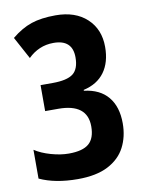

<svg xmlns="http://www.w3.org/2000/svg" viewBox="-83 -784 650 853"><g transform="rotate(-10 242.0 -357.0)"><path d="M419.9 -547.9Q419.9 -478.5 387.7 -434.3Q355.5 -390.1 293 -376V-372.1Q364.3 -363.8 401.1 -319.3Q438 -274.9 438 -200.2Q438 -139.6 413.3 -92.3Q388.7 -44.9 335.9 -17.6Q283.2 9.8 199.2 9.8Q97.2 9.8 26.9 -22.9V-152.8Q56.2 -133.3 99.1 -121.1Q142.1 -108.9 179.2 -108.9Q242.2 -108.9 270 -133.1Q297.9 -157.2 297.9 -210.9Q297.9 -313 167 -313H107.9V-430.2H162.1Q227.5 -430.2 254.9 -451.4Q282.2 -472.7 282.2 -524.9Q282.2 -605 196.8 -605Q162.6 -605 133.8 -592.5Q105 -580.1 82 -557.1L27.8 -657.2Q72.3 -693.8 117.2 -709Q162.1 -724.1 227.1 -724.1Q315.9 -724.1 367.9 -675.8Q419.9 -627.4 419.9 -547.9Z"/></g></svg>

Font: Open Sans Condensed
Style: Bold
Weight: 700
Width: 3
Designer: Monotype Design Team
Foundry: Monotype Imaging Inc.
Version: Version 3.003; ttfautohint (v1.8.4)